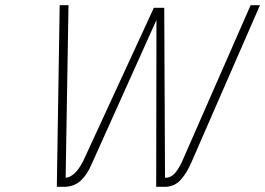

<svg xmlns="http://www.w3.org/2000/svg" viewBox="-20 -720 1022 740"><path d="M244 -700 233 -35Q250 -36 267 -51.5Q284 -67 301 -100L573 -690H613L616 -35Q640 -34 657.5 -56.5Q675 -79 689 -114L946 -700H982L718 -95Q700 -53 676.5 -27Q653 -1 618 0H582L583 -643L333 -87Q317 -49 293 -25.5Q269 -2 232 0H199L210 -700Z"/></svg>

Font: Panefresco 1wt
Style: Italic
Weight: 250
Version: Version 1.000